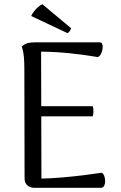

<svg xmlns="http://www.w3.org/2000/svg" viewBox="-20 -894 577 914"><path d="M143.1 0Q123.1 0 110 -11.8Q97 -23.5 97 -44.6L95.9 -569.1Q95.9 -598.6 93.5 -624.3Q91.1 -650 83.5 -672.2Q97.1 -684.9 111.7 -688.8Q126.3 -692.6 151.8 -692.6H454.2Q463.4 -692.6 466.8 -683.3Q470.2 -674.1 468.2 -661Q466.3 -647.9 460.3 -636.8Q454.3 -625.6 445.7 -622.3Q380.8 -633.4 314 -640.3Q247.2 -647.2 175.7 -648.2L177.2 -43.9Q225 -44.8 276.5 -49.3Q327.9 -53.7 376.3 -59.7Q424.8 -65.7 464.2 -71.7Q472.4 -67.5 476.5 -55.8Q480.5 -44.2 480.5 -31.3Q480.5 -18.5 475.8 -9.3Q471.1 0 460.5 0ZM161.5 -340.2V-388.3H421.6Q425 -375.8 424.8 -363.5Q424.5 -351.3 421.6 -340.2ZM128.4 -817.8Q133.3 -829.1 142.3 -840.4Q151.2 -851.7 161.8 -860.8Q172.5 -869.9 181.8 -873.8L318.2 -759.8Q318.1 -755.8 312.7 -747.2Q307.4 -738.7 301.5 -736.2Z"/></svg>

Font: Arima Thin
Style: Regular
Weight: 100
Designer: Joana Correia and Natanael Gama
Foundry: NDISCOVER
Version: Version 1.101;gftools[0.9.23]